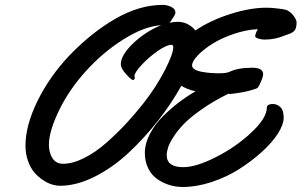

<svg xmlns="http://www.w3.org/2000/svg" viewBox="-20 -742 1219 776"><path d="M1178.7 -651.9Q1178.7 -638.2 1175.8 -628.9Q1172.9 -619.6 1166.3 -614.5Q1159.7 -609.4 1154.8 -607.2Q1149.9 -605 1141.1 -602.1Q1139.6 -601.6 1135.7 -600.3Q1131.8 -599.1 1129.9 -598.1Q1091.8 -582 1049.8 -582Q1037.1 -582 1025.1 -585.7Q1013.2 -589.4 1011.2 -594.7Q1012.2 -607.4 1022 -624Q975.6 -622.1 925.8 -605.2Q876 -588.4 839.6 -565.7Q803.2 -543 779.8 -518.6Q756.3 -494.1 756.3 -477.5Q756.3 -467.8 767.6 -461.2Q778.8 -454.6 797.4 -451.4Q815.9 -448.2 832.5 -447Q849.1 -445.8 867.2 -445.8Q894.5 -445.8 907.7 -451.7Q942.4 -468.3 999.5 -468.3Q1043.5 -468.3 1043.5 -442.4Q1043.5 -432.1 1034.9 -412.4Q1026.4 -392.6 1021.5 -387.2Q1018.1 -383.8 990.7 -376.2Q963.4 -368.7 947.8 -367.2H948.2Q938.5 -365.7 932.1 -364.7Q909.2 -360.8 903.3 -363.3Q842.8 -333.5 796.1 -300.8Q749.5 -268.1 723.6 -241.5Q697.8 -214.8 681.2 -188.7Q664.6 -162.6 659.2 -145.5Q653.8 -128.4 653.8 -114.7Q653.8 -66.4 720.7 -66.4Q772.9 -66.4 853.5 -107.4Q934.1 -148.4 996.3 -206.8Q1058.6 -265.1 1058.6 -308.1Q1058.6 -313.5 1063.7 -316.9Q1068.8 -320.3 1073.5 -321Q1078.1 -321.8 1082 -321.8Q1099.6 -321.8 1113 -309.3Q1126.5 -296.9 1126.5 -265.6Q1126.5 -239.3 1103.5 -202.9Q1080.6 -166.5 1039.6 -129.2Q998.5 -91.8 948.2 -59.6Q897.9 -27.3 836.7 -6.8Q775.4 13.7 718.8 13.7Q690.4 13.7 664.3 5.6Q638.2 -2.4 615.5 -18.3Q592.8 -34.2 579.1 -61.5Q565.4 -88.9 565.4 -123.5Q565.4 -161.6 585.9 -200.9Q606.4 -240.2 639.4 -272.7Q672.4 -305.2 704.8 -329.6Q737.3 -354 770.5 -373Q734.9 -380.9 712.9 -395.5Q672.9 -323.2 618.7 -254.2Q564.5 -185.1 500.2 -125Q436 -64.9 362.8 -28.1Q289.6 8.8 222.7 8.8Q207 8.8 189 3.2Q170.9 -2.4 151.9 -15.4Q132.8 -28.3 117.7 -46.4Q102.5 -64.5 92.8 -92.5Q83 -120.6 83 -153.8Q83 -234.9 131.6 -334Q180.2 -433.1 261.7 -519Q351.1 -611.8 447.8 -667Q544.4 -722.2 637.2 -722.2Q655.8 -722.2 672.4 -713.9Q689 -705.6 689 -691.9Q689 -683.6 680.2 -671.9Q678.2 -669.4 673.3 -661.4Q668.5 -653.3 665 -649.9Q681.2 -653.8 699.2 -653.8Q721.2 -653.8 739.7 -643.8Q758.3 -633.8 769.5 -618.7Q831.1 -660.2 911.4 -685.5Q991.7 -710.9 1056.6 -710.9Q1078.1 -710.9 1104.2 -707.5Q1130.4 -704.1 1138.2 -701.7Q1156.2 -692.9 1167.5 -677Q1178.7 -661.1 1178.7 -651.9ZM673.3 -561Q653.3 -561 616.7 -535.4Q580.1 -509.8 551.8 -479Q523.4 -448.2 523.4 -434.6Q523.4 -433.6 524.2 -431.6Q524.9 -429.7 524.9 -428.2Q524.9 -424.8 522.7 -421.6Q520.5 -418.5 517.6 -418.5Q511.2 -418.5 489.7 -442.1Q468.3 -465.8 468.3 -481.9Q468.3 -519.5 518.8 -567.4Q569.3 -615.2 631.3 -640.1Q564 -636.2 478.8 -582.8Q393.6 -529.3 323.2 -450.2Q257.3 -376.5 217.5 -293.5Q177.7 -210.4 177.7 -157.2Q177.7 -125.5 191.9 -102.8Q206.1 -80.1 234.9 -80.1Q273.9 -80.1 320.1 -103.3Q366.2 -126.5 410.2 -165.3Q454.1 -204.1 490.5 -243.4Q526.9 -282.7 561 -326.2Q611.8 -391.1 646 -457.8Q680.2 -524.4 680.2 -550.8Q680.2 -561 673.3 -561Z"/></svg>

Font: Yellowtail
Style: Regular
Weight: 400
Designer: Astigmatic (AOETI)
Foundry: Astigmatic (AOETI)
Version: Version 1.000